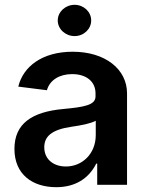

<svg xmlns="http://www.w3.org/2000/svg" viewBox="-20 -768 614 798"><path d="M214 10C290 10 348 -24 380 -88H384V0H508V-380C508 -480 418 -553 282 -553C155 -553 76 -491 56 -408L175 -393C187 -436 228 -460 280 -460C339 -460 377 -429 377 -380V-367C377 -331 329 -323 243 -315C112 -303 40 -254 40 -149C40 -43 115 10 214 10ZM164 -156C164 -201 195 -229 276 -241C318 -247 355 -254 378 -266V-207C378 -128 321 -76 254 -76C202 -76 164 -106 164 -156ZM220 -683C220 -647 252 -618 290 -618C328 -618 359 -647 359 -683C359 -719 328 -748 290 -748C252 -748 220 -719 220 -683Z"/></svg>

Font: Wafeq Semi Bold
Style: Regular
Weight: 600
Designer: Rasmus Andersson & Azza Alameddine
Foundry: Google & TypeTogether
Version: Version 3.000;January 28, 2025;FontCreator 15.0.0.3014 64-bi